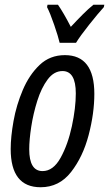

<svg xmlns="http://www.w3.org/2000/svg" viewBox="-20 -778 459 808"><path d="M300 -598Q317 -626 355.5 -674.5Q394 -723 417 -748L419 -758H373Q352 -741 328.5 -717.5Q305 -694 278 -665Q247 -725 224 -758H180L178 -748Q191 -723 208 -673.5Q225 -624 231 -598ZM377 -383Q377 -546 253 -546Q190 -546 146.5 -504.5Q103 -463 76 -399.5Q49 -336 37 -269Q25 -202 25 -151Q25 10 151 10Q229 10 279 -54Q329 -118 353 -209.5Q377 -301 377 -383ZM103 -150Q103 -189 111.5 -244.5Q120 -300 137 -354Q154 -408 180.5 -443.5Q207 -479 243 -479Q299 -479 299 -385Q299 -324 282.5 -247Q266 -170 235 -114Q204 -58 159 -58Q103 -58 103 -150Z"/></svg>

Font: Noto Sans Display Condensed
Style: Italic
Weight: 400
Width: 3
Designer: Monotype Design team
Foundry: Monotype Imaging Inc.
Version: 1.000